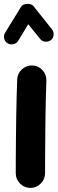

<svg xmlns="http://www.w3.org/2000/svg" viewBox="-42 -881 294 976"><path d="M123 -548.3Q153.8 -546.9 174.3 -523.9Q194.8 -501 193.8 -470.7Q192.4 -437.5 191.2 -389.4Q189.9 -341.3 189.2 -286.4Q188.5 -231.4 188 -177.2Q187.5 -123 187.3 -76.7Q187 -30.3 187 0Q187 30.3 165 52.2Q143.1 74.2 112.3 74.2Q82 74.2 60.1 52.2Q38.1 30.3 38.1 0Q38.1 -31.2 38.3 -77.6Q38.6 -124 39.1 -178.5Q39.6 -232.9 40.5 -288.3Q41.5 -343.8 42.7 -392.8Q43.9 -441.9 45.4 -477.5Q46.9 -508.3 69.8 -528.8Q92.8 -549.3 123 -548.3ZM-3.9 -661.1Q-17.1 -669.4 -20.8 -685.1Q-24.4 -700.7 -16.1 -714.4L64.9 -846.2Q70.8 -856 83.5 -859.4Q96.2 -862.8 109.1 -860.4Q122.1 -857.9 128.4 -849.6L222.2 -731.9Q231.9 -719.7 230.5 -703.1Q229 -686.5 216.3 -676.8Q204.1 -667.5 187.7 -669.2Q171.4 -670.9 161.6 -683.6L101.6 -757.8L50.3 -673.3Q42.5 -660.2 26.1 -656.5Q9.8 -652.8 -3.9 -661.1Z"/></svg>

Font: Mikhak-DS1-FD ExtraBold
Style: Regular
Weight: 800
Designer: Amin Abedi
Version: Version 3.2